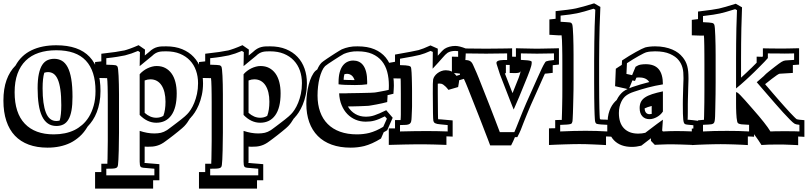

<svg xmlns="http://www.w3.org/2000/svg" viewBox="-44 -773 4750 1129"><path d="M206.5 -253.9Q206.5 -160.6 225.8 -111.1Q245.1 -61.5 287.6 -61.5Q298.3 -61.5 307.1 -64.5Q316.4 -96.7 316.4 -154.8Q316.4 -209 311 -246.1Q305.7 -283.2 295.7 -306.2Q285.6 -329.1 271.2 -339.1Q256.8 -349.1 238.3 -349.1Q227.1 -349.1 216.3 -345.2Q211.4 -328.6 209 -306.4Q206.5 -284.2 206.5 -253.9ZM-23.9 -181.6Q-23.9 -251 -5.6 -302Q12.7 -353 47.4 -387.7Q80.1 -447.8 141.1 -477.3Q202.1 -506.8 287.1 -506.8Q418.9 -506.8 482.9 -438.7Q546.9 -370.6 546.9 -237.8Q546.9 -201.2 541 -170.2Q535.2 -139.2 525.1 -113.3Q515.1 -87.4 501.2 -66.4Q487.3 -45.4 471.2 -28.8Q450.7 6.3 424.3 29.8Q397.9 53.2 370.1 66.9Q312 95.2 235.4 95.2Q173.3 95.2 125 77.4Q76.7 59.6 43.7 24.9Q10.7 -9.8 -6.6 -61.8Q-23.9 -113.8 -23.9 -181.6ZM177.2 -253.9Q177.2 -305.2 184.6 -338.9Q191.9 -372.6 204.8 -392.1Q217.8 -411.6 235.8 -419.4Q253.9 -427.2 274.9 -427.2Q299.8 -427.2 319.8 -415.8Q339.8 -404.3 353.8 -377.9Q367.7 -351.6 375 -308.8Q382.3 -266.1 382.3 -203.6Q382.3 -156.7 376.5 -124Q370.6 -91.3 358.6 -70.8Q346.7 -50.3 328.9 -41.3Q311 -32.2 287.6 -32.2Q258.8 -32.2 237.8 -46.6Q216.8 -61 203.4 -89.1Q189.9 -117.2 183.6 -158.7Q177.2 -200.2 177.2 -253.9ZM42 -230.5Q42 -108.4 101.8 -45.7Q161.6 17.1 272 17.1Q341.8 17.1 394 -8.3Q417 -19.5 439.2 -38.6Q461.4 -57.6 478.8 -85.7Q496.1 -113.8 506.8 -151.6Q517.6 -189.5 517.6 -237.8Q517.6 -356 460.7 -416.7Q403.8 -477.5 287.1 -477.5Q230 -477.5 184.3 -462.4Q138.7 -447.3 107.2 -416.5Q75.7 -385.7 58.8 -339.4Q42 -293 42 -230.5Z M875 -80.6Q898.4 -80.6 916.5 -91.8Q929.2 -125.5 929.2 -174.8Q929.2 -205.1 923.3 -229.2Q917.5 -253.4 906.2 -270.8Q895 -288.1 878.4 -297.4Q861.8 -306.6 840.3 -306.6Q823.2 -306.6 806.6 -299.8V-109.4Q838.9 -80.6 875 -80.6ZM1079.1 -82.5Q1078.1 -81.1 1076.4 -79.6Q1074.7 -78.1 1072.8 -76.2Q1064.5 -62 1056.4 -51Q1048.3 -40 1041 -32.7L1042.5 -33.7Q1037.6 -28.3 1027.1 -19.3Q1016.6 -10.3 1003.7 0.2Q990.7 10.7 976.8 21.7Q962.9 32.7 950.7 41.7Q938.5 50.8 929.4 57.4Q920.4 64 917.5 65.9Q906.2 73.2 895.5 77.9Q884.8 82.5 874 85.2Q863.3 87.9 851.6 88.9Q839.8 89.8 826.2 89.8Q821.3 89.8 816.7 89.6Q812 89.4 806.6 88.9V177.2Q806.6 183.1 805.9 184.1Q805.2 185.1 802.7 184.6H801.8Q803.2 184.6 811.8 185.5Q820.3 186.5 833.5 187.5Q846.7 188.5 862.3 189.7Q877.9 190.9 893.1 192.4V287.1H856.4V335.9H515.1V238.8H551.8V189.9H587.4Q587.4 183.1 587.6 175.8Q587.9 168.5 588.4 160.2Q588.9 136.2 589.1 107.7Q589.4 79.1 589.8 55.2V-170.4Q589.8 -195.8 589.6 -219Q589.4 -242.2 588.9 -261.2Q588.4 -280.3 587.6 -293.9Q586.9 -307.6 585.9 -313.5Q571.8 -314.5 515.1 -314.9V-408.2Q524.9 -409.2 534.2 -410.2Q543.5 -411.1 551.8 -412.1V-457Q601.6 -462.4 634.3 -467.3Q667 -472.2 684.6 -476.1L684.1 -475.6Q699.7 -479.5 721.4 -487.3Q743.2 -495.1 771 -507.3L808.6 -481.4L807.6 -446.8L832 -466.8Q845.2 -479.5 857.2 -486.3Q869.1 -493.2 881.3 -496.3Q893.6 -499.5 906.2 -500Q918.9 -500.5 933.1 -500.5Q986.3 -500.5 1026.9 -483.9Q1067.4 -467.3 1094.7 -438.2Q1122.1 -409.2 1136 -369.6Q1149.9 -330.1 1149.9 -283.7Q1149.9 -246.6 1142.8 -214.4Q1135.7 -182.1 1124.8 -156.2Q1113.8 -130.4 1101.3 -111.6Q1088.9 -92.8 1077.6 -81.5ZM777.3 -336.4Q786.1 -346.7 797.9 -355.7Q809.6 -364.7 822.8 -371.1Q835.9 -377.4 849.9 -381.1Q863.8 -384.8 877 -384.8Q905.8 -384.8 927.7 -373.3Q949.7 -361.8 964.8 -340.8Q980 -319.8 987.5 -290Q995.1 -260.3 995.1 -223.6Q995.1 -139.2 963.6 -95.2Q932.1 -51.3 875 -51.3Q821.8 -51.3 777.3 -97.2ZM777.3 -3.4Q799.3 3.9 820.8 7.8Q842.3 11.7 862.8 11.7Q885.3 11.7 902.3 7.8Q919.4 3.9 938 -7.8Q940.9 -9.8 949.5 -16.1Q958 -22.5 969.7 -31.2Q981.4 -40 994.9 -50.3Q1008.3 -60.5 1020.8 -70.3Q1033.2 -80.1 1043 -88.6Q1052.7 -97.2 1057.1 -102.1Q1066.9 -111.8 1077.9 -128.7Q1088.9 -145.5 1098.4 -168.7Q1107.9 -191.9 1114.3 -220.9Q1120.6 -250 1120.6 -283.7Q1120.6 -323.7 1108.6 -357.9Q1096.7 -392.1 1073 -417.2Q1049.3 -442.4 1014.4 -456.8Q979.5 -471.2 933.1 -471.2Q921.4 -471.2 910.6 -470.7Q899.9 -470.2 889.9 -467.8Q879.9 -465.3 870.1 -459.7Q860.4 -454.1 850.6 -444.3L801.8 -404.3Q793.5 -397.5 787.4 -392.3Q781.2 -387.2 777.3 -384.3L778.8 -466.3L767.6 -473.6Q728 -456.5 690.9 -447.3Q672.9 -443.4 645.5 -439Q618.2 -434.6 581.1 -430.7V-392.6Q606 -392.1 619.9 -391.1Q633.8 -390.1 636.7 -389.2Q643.1 -387.2 647 -381.3Q648.9 -377.9 650.6 -363.5Q652.3 -349.1 653.3 -327.1Q654.3 -305.2 655 -277.3Q655.8 -249.5 655.8 -219.2V6.8L654.3 111.8Q653.3 144 652.3 165Q651.4 186 649.9 195.8Q648.9 203.1 646.7 207.8Q644.5 212.4 637.7 215.1Q630.9 217.8 617.7 218.5Q604.5 219.2 581.1 219.2V257.8H709H863.8V219.2Q803.2 214.4 797.9 213.4Q792.5 212.4 788.6 211.2Q784.7 210 782.2 206.5Q779.8 203.1 778.6 196.3Q777.3 189.5 777.3 177.2Z M1485.8 -80.6Q1509.3 -80.6 1527.3 -91.8Q1540 -125.5 1540 -174.8Q1540 -205.1 1534.2 -229.2Q1528.3 -253.4 1517.1 -270.8Q1505.9 -288.1 1489.3 -297.4Q1472.7 -306.6 1451.2 -306.6Q1434.1 -306.6 1417.5 -299.8V-109.4Q1449.7 -80.6 1485.8 -80.6ZM1689.9 -82.5Q1689 -81.1 1687.3 -79.6Q1685.5 -78.1 1683.6 -76.2Q1675.3 -62 1667.2 -51Q1659.2 -40 1651.9 -32.7L1653.3 -33.7Q1648.4 -28.3 1637.9 -19.3Q1627.4 -10.3 1614.5 0.2Q1601.6 10.7 1587.6 21.7Q1573.7 32.7 1561.5 41.7Q1549.3 50.8 1540.3 57.4Q1531.2 64 1528.3 65.9Q1517.1 73.2 1506.3 77.9Q1495.6 82.5 1484.9 85.2Q1474.1 87.9 1462.4 88.9Q1450.7 89.8 1437 89.8Q1432.1 89.8 1427.5 89.6Q1422.9 89.4 1417.5 88.9V177.2Q1417.5 183.1 1416.7 184.1Q1416 185.1 1413.6 184.6H1412.6Q1414.1 184.6 1422.6 185.5Q1431.2 186.5 1444.3 187.5Q1457.5 188.5 1473.1 189.7Q1488.8 190.9 1503.9 192.4V287.1H1467.3V335.9H1126V238.8H1162.6V189.9H1198.2Q1198.2 183.1 1198.5 175.8Q1198.7 168.5 1199.2 160.2Q1199.7 136.2 1200 107.7Q1200.2 79.1 1200.7 55.2V-170.4Q1200.7 -195.8 1200.4 -219Q1200.2 -242.2 1199.7 -261.2Q1199.2 -280.3 1198.5 -293.9Q1197.8 -307.6 1196.8 -313.5Q1182.6 -314.5 1126 -314.9V-408.2Q1135.7 -409.2 1145 -410.2Q1154.3 -411.1 1162.6 -412.1V-457Q1212.4 -462.4 1245.1 -467.3Q1277.8 -472.2 1295.4 -476.1L1294.9 -475.6Q1310.5 -479.5 1332.3 -487.3Q1354 -495.1 1381.8 -507.3L1419.4 -481.4L1418.5 -446.8L1442.9 -466.8Q1456.1 -479.5 1468 -486.3Q1480 -493.2 1492.2 -496.3Q1504.4 -499.5 1517.1 -500Q1529.8 -500.5 1543.9 -500.5Q1597.2 -500.5 1637.7 -483.9Q1678.2 -467.3 1705.6 -438.2Q1732.9 -409.2 1746.8 -369.6Q1760.7 -330.1 1760.7 -283.7Q1760.7 -246.6 1753.7 -214.4Q1746.6 -182.1 1735.6 -156.2Q1724.6 -130.4 1712.2 -111.6Q1699.7 -92.8 1688.5 -81.5ZM1388.2 -336.4Q1397 -346.7 1408.7 -355.7Q1420.4 -364.7 1433.6 -371.1Q1446.8 -377.4 1460.7 -381.1Q1474.6 -384.8 1487.8 -384.8Q1516.6 -384.8 1538.6 -373.3Q1560.5 -361.8 1575.7 -340.8Q1590.8 -319.8 1598.4 -290Q1606 -260.3 1606 -223.6Q1606 -139.2 1574.5 -95.2Q1543 -51.3 1485.8 -51.3Q1432.6 -51.3 1388.2 -97.2ZM1388.2 -3.4Q1410.2 3.9 1431.6 7.8Q1453.1 11.7 1473.6 11.7Q1496.1 11.7 1513.2 7.8Q1530.3 3.9 1548.8 -7.8Q1551.8 -9.8 1560.3 -16.1Q1568.8 -22.5 1580.6 -31.2Q1592.3 -40 1605.7 -50.3Q1619.1 -60.5 1631.6 -70.3Q1644 -80.1 1653.8 -88.6Q1663.6 -97.2 1668 -102.1Q1677.7 -111.8 1688.7 -128.7Q1699.7 -145.5 1709.2 -168.7Q1718.8 -191.9 1725.1 -220.9Q1731.4 -250 1731.4 -283.7Q1731.4 -323.7 1719.5 -357.9Q1707.5 -392.1 1683.8 -417.2Q1660.2 -442.4 1625.2 -456.8Q1590.3 -471.2 1543.9 -471.2Q1532.2 -471.2 1521.5 -470.7Q1510.7 -470.2 1500.7 -467.8Q1490.7 -465.3 1481 -459.7Q1471.2 -454.1 1461.4 -444.3L1412.6 -404.3Q1404.3 -397.5 1398.2 -392.3Q1392.1 -387.2 1388.2 -384.3L1389.6 -466.3L1378.4 -473.6Q1338.9 -456.5 1301.8 -447.3Q1283.7 -443.4 1256.3 -439Q1229 -434.6 1191.9 -430.7V-392.6Q1216.8 -392.1 1230.7 -391.1Q1244.6 -390.1 1247.6 -389.2Q1253.9 -387.2 1257.8 -381.3Q1259.8 -377.9 1261.5 -363.5Q1263.2 -349.1 1264.2 -327.1Q1265.1 -305.2 1265.9 -277.3Q1266.6 -249.5 1266.6 -219.2V6.8L1265.1 111.8Q1264.2 144 1263.2 165Q1262.2 186 1260.7 195.8Q1259.8 203.1 1257.6 207.8Q1255.4 212.4 1248.5 215.1Q1241.7 217.8 1228.5 218.5Q1215.3 219.2 1191.9 219.2V257.8H1319.8H1474.6V219.2Q1414.1 214.4 1408.7 213.4Q1403.3 212.4 1399.4 211.2Q1395.5 210 1393.1 206.5Q1390.6 203.1 1389.4 196.3Q1388.2 189.5 1388.2 177.2Z M1976.6 -303.7Q2001.5 -302.2 2041 -302.2Q2034.2 -321.8 2022.5 -330.3Q2010.7 -338.9 1996.6 -338.9Q1989.3 -338.9 1981 -336.4Q1977.1 -321.8 1976.6 -303.7ZM2265.1 -80.6 2232.9 -7.3Q2227.5 -3.9 2222.4 -1Q2217.3 2 2212.4 4.4L2196.3 41.5Q2169.4 58.1 2144.8 69.1Q2120.1 80.1 2097.7 85.9Q2079.1 90.3 2059.3 92.8Q2039.6 95.2 2018.1 95.2Q1955.1 95.2 1906.5 77.6Q1857.9 60.1 1824.7 26.6Q1791.5 -6.8 1774.4 -54.7Q1757.3 -102.5 1757.3 -162.6Q1757.3 -191.4 1761 -220.7Q1764.6 -250 1771.5 -275.9Q1778.3 -301.8 1788.3 -322.8Q1798.3 -343.8 1810.5 -356Q1813 -358.4 1821.8 -364.7Q1827.1 -377.4 1833.5 -387.5Q1839.8 -397.5 1847.2 -404.8Q1849.6 -407.2 1857.9 -413.3Q1866.2 -419.4 1877.4 -427Q1888.7 -434.6 1902.1 -443.4Q1915.5 -452.1 1927.7 -460Q1939.9 -467.8 1950.2 -473.9Q1960.4 -480 1965.8 -482.9Q1986.3 -491.7 2008.8 -496.3Q2031.2 -501 2058.6 -500.5Q2117.2 -500.5 2158 -483.2Q2198.7 -465.8 2223.9 -435.1Q2249 -404.3 2260.5 -362.3Q2272 -320.3 2272 -271Q2272 -267.6 2271.7 -260.5Q2271.5 -253.4 2271 -245.8Q2270.5 -238.3 2270 -231.4Q2269.5 -224.6 2269.5 -221.7Q2254.4 -217.3 2234.9 -213.4Q2234.9 -208.5 2234.6 -202.4Q2234.4 -196.3 2233.9 -190.4Q2233.4 -184.6 2233.2 -179.9Q2232.9 -175.3 2232.9 -172.9Q2219.7 -169.4 2202.6 -165.5Q2185.5 -161.6 2169.4 -158.7Q2153.3 -155.8 2140.6 -153.6Q2127.9 -151.4 2124 -150.9Q2114.7 -150.4 2099.9 -149.7Q2085 -148.9 2068.1 -148.4Q2051.3 -147.9 2033.7 -147.5Q2016.1 -147 2001.5 -147Q2018.6 -118.2 2045.7 -102.5Q2072.8 -86.9 2106.4 -86.9Q2119.6 -86.9 2131.6 -88.6Q2143.6 -90.3 2157 -94.7Q2170.4 -99.1 2187.3 -106.4Q2204.1 -113.8 2227.1 -125ZM2114.7 -277.3Q2086.4 -272.9 2043 -272.9Q1975.6 -272.9 1946.8 -277.3V-289.1Q1946.8 -323.2 1953.4 -347.4Q1960 -371.6 1971.7 -387Q1983.4 -402.3 1999.3 -409.7Q2015.1 -417 2033.2 -417Q2050.8 -417 2065.9 -410.2Q2081.1 -403.3 2092 -388.4Q2103 -373.5 2109.1 -349.4Q2115.2 -325.2 2115.2 -290Q2115.2 -287.1 2115 -283.9Q2114.7 -280.8 2114.7 -277.3ZM2219.2 -88.9Q2200.2 -79.6 2185.8 -73.5Q2171.4 -67.4 2158.7 -64Q2146 -60.5 2133.8 -59.1Q2121.6 -57.6 2106.4 -57.6Q2074.2 -57.6 2046.6 -69.3Q2019 -81.1 1998.3 -102.5Q1977.5 -124 1964.8 -154.8Q1952.1 -185.5 1950.2 -224.1H1982.4Q1986.3 -224.1 1989.7 -224.1Q1993.2 -224.1 1996.6 -224.6Q1996.6 -224.6 2005.6 -224.9Q2014.6 -225.1 2029.5 -225.3Q2044.4 -225.6 2063 -225.8Q2081.5 -226.1 2099.6 -226.6Q2117.7 -227.1 2133.8 -227.5Q2149.9 -228 2159.7 -229Q2163.1 -229.5 2173.6 -231.2Q2184.1 -232.9 2196.8 -235.4Q2209.5 -237.8 2221.9 -240.2Q2234.4 -242.7 2241.7 -244.6Q2242.2 -251 2242.4 -257.6Q2242.7 -264.2 2242.7 -271Q2242.7 -314 2232.9 -350.6Q2223.1 -387.2 2201.2 -414.1Q2179.2 -440.9 2144.3 -456.1Q2109.4 -471.2 2058.6 -471.2Q2035.2 -471.7 2015.1 -467.5Q1995.1 -463.4 1978 -456.1Q1970.2 -452.1 1953.4 -441.7Q1936.5 -431.2 1918.5 -419.4Q1900.4 -407.7 1885.7 -397.7Q1871.1 -387.7 1867.7 -384.3Q1857.4 -374 1849.1 -355.5Q1840.8 -336.9 1835 -314Q1829.1 -291 1826.2 -264.4Q1823.2 -237.8 1823.2 -211.4Q1823.2 -158.2 1838.4 -115.7Q1853.5 -73.2 1883.1 -43.7Q1912.6 -14.2 1955.8 1.5Q1999 17.1 2054.7 17.1Q2092.8 17.1 2127 8.8Q2147.5 3.4 2168 -5.6Q2188.5 -14.6 2209.5 -27.3L2231 -75.2Z M2617.7 -64.9V30.3Q2609.9 29.8 2600.6 29.5Q2591.3 29.3 2581.1 28.8V79.1Q2567.4 78.6 2548.1 77.9Q2528.8 77.1 2508.1 76.7Q2487.3 76.2 2466.6 75.9Q2445.8 75.7 2428.7 75.7Q2409.7 75.7 2386 75.9Q2362.3 76.2 2337.2 76.7Q2312 77.1 2287.4 77.9Q2262.7 78.6 2242.2 79.1V-18.1Q2253.9 -18.1 2262.9 -17.8Q2272 -17.6 2278.8 -18.1V-66.9H2311.5L2312.5 -82.5Q2313 -89.4 2313 -99.6Q2313 -109.9 2313 -125.5V-189.5Q2313 -200.2 2313 -220.5Q2313 -240.7 2312.7 -261Q2312.5 -281.2 2312.3 -296.4Q2312 -311.5 2311.5 -312Q2311.5 -312 2310.1 -311.8Q2308.6 -311.5 2301.5 -311.5Q2294.4 -311.5 2280.5 -312Q2266.6 -312.5 2242.2 -313V-403.3Q2252 -404.8 2261.2 -406.5Q2270.5 -408.2 2278.8 -409.7V-452.1Q2333.5 -461.9 2368.2 -468.3Q2402.8 -474.6 2417.5 -478.5Q2429.7 -481.9 2446.8 -488.5Q2463.9 -495.1 2487.3 -505.9L2530.3 -486.8V-445.3L2530.8 -445.8Q2543.5 -460.4 2553 -470.5Q2562.5 -480.5 2570.8 -486.3Q2583 -494.1 2599.4 -498.5Q2615.7 -502.9 2633.3 -502.9Q2656.7 -502.9 2696.3 -487.3L2686.5 -310.1L2656.2 -301.3Q2655.3 -293.9 2653.8 -283.9Q2652.3 -273.9 2649.9 -261.2L2592.8 -244.6Q2584 -256.3 2576.7 -263.4Q2569.3 -270.5 2563.2 -274.7Q2557.1 -278.8 2551.8 -280.3Q2546.4 -281.7 2540.5 -281.7Q2538.1 -281.7 2535.4 -281.5Q2532.7 -281.2 2530.3 -280.8V-247.1V-223.1L2531.2 -107.9V-108.4Q2531.7 -91.3 2531.7 -81.1Q2531.7 -70.8 2532.7 -68.8L2532.2 -71.3Q2531.7 -71.8 2534.7 -71.8Q2537.6 -71.8 2550.8 -70.8ZM2548.3 -41.5Q2535.2 -42.5 2527.3 -44.2Q2519.5 -45.9 2514.9 -48.3Q2510.3 -50.8 2508.1 -54Q2505.9 -57.1 2504.4 -61.5Q2503.4 -65.9 2502.9 -77.6Q2502.4 -89.4 2502 -107.9L2501 -223.1Q2500.5 -259.8 2501.2 -280.3Q2502 -300.8 2502.9 -305.7Q2504.9 -315.4 2511.5 -325Q2518.1 -334.5 2528.1 -342.3Q2538.1 -350.1 2550.8 -355Q2563.5 -359.9 2577.1 -359.9Q2595.2 -359.9 2609.9 -353.5Q2624.5 -347.2 2640.1 -327.1L2660.6 -333.5Q2661.1 -337.4 2661.6 -353.8Q2662.1 -370.1 2663.1 -398.4L2666 -467.8Q2651.4 -473.6 2633.3 -473.6Q2604.5 -473.6 2586.9 -461.9Q2581.1 -458 2574 -450.7Q2566.9 -443.4 2557.1 -432.1Q2547.4 -420.9 2533.4 -405.3Q2519.5 -389.6 2500 -369.1L2501 -467.8L2487.8 -473.6Q2452.6 -457.5 2424.8 -450.2Q2410.6 -446.3 2381.6 -440.9Q2352.5 -435.5 2308.1 -427.7V-390.1Q2328.1 -389.6 2340.1 -388.7Q2352.1 -387.7 2358.6 -386.2Q2365.2 -384.8 2367.7 -383.1Q2370.1 -381.3 2371.6 -378.9Q2373 -377 2374.3 -367.9Q2375.5 -358.9 2376.2 -345.9Q2377 -333 2377.4 -317.4Q2377.9 -301.8 2378.2 -286.9Q2378.4 -272 2378.7 -259Q2378.9 -246.1 2378.9 -238.3V-174.3Q2378.9 -158.7 2378.9 -147.7Q2378.9 -136.7 2378.4 -129.9L2376.5 -86.4Q2376 -68.8 2373.8 -59.1Q2371.6 -49.3 2364.7 -44.7Q2357.9 -40 2344.5 -38.8Q2331.1 -37.6 2308.1 -37.6V0Q2349.6 -1 2388.4 -1.7Q2427.2 -2.4 2465.3 -2.4Q2499.5 -2.4 2530 -1.7Q2560.5 -1 2588.4 0V-37.6Z M2924.3 -342.3Q2935.5 -313 2947 -283.9Q2958.5 -254.9 2969.7 -225.6Q2971.2 -228.5 2972.4 -231.4Q2973.6 -234.4 2974.6 -237.3Q2995.1 -287.1 3005.9 -315.4Q3016.6 -343.8 3016.6 -354V-356Q3016.1 -352.5 3014.4 -349.9Q3012.7 -347.2 3006.6 -345.5Q3000.5 -343.8 2987.8 -343.3Q2975.1 -342.8 2953.1 -343.8V-391.1Q2947.3 -391.1 2941.7 -391.1Q2936 -391.1 2930.7 -391.6V-342.3ZM2838.4 82Q2832 64.9 2824 43.9Q2815.9 22.9 2807.1 0.2Q2798.3 -22.5 2789.3 -46.1Q2780.3 -69.8 2771.5 -91.8Q2755.9 -131.3 2739.3 -173.3Q2722.7 -215.3 2707 -254.9Q2702.6 -266.1 2694.8 -284.7Q2687 -303.2 2674.8 -329.6Q2672.9 -334 2669.2 -336.4Q2665.5 -338.9 2658.4 -340.3Q2651.4 -341.8 2640.4 -342.5Q2629.4 -343.3 2613.3 -343.8V-439.9Q2621.6 -439.5 2630.9 -439.5Q2640.1 -439.5 2649.9 -439V-488.8Q2667.5 -488.3 2689.2 -488Q2710.9 -487.8 2733.4 -487.5Q2755.9 -487.3 2777.1 -487.1Q2798.3 -486.8 2814.9 -486.8Q2830.6 -486.8 2850.6 -487.1Q2870.6 -487.3 2891.6 -487.5Q2912.6 -487.8 2932.4 -488Q2952.1 -488.3 2967.3 -488.8V-439.9Q2972.7 -439.5 2978.3 -439.5Q2983.9 -439.5 2989.7 -439.5V-489.3Q3002.4 -488.8 3019.3 -488.5Q3036.1 -488.3 3053.5 -487.8Q3070.8 -487.3 3086.7 -487.1Q3102.5 -486.8 3113.3 -486.8Q3124 -486.8 3140.1 -487.1Q3156.2 -487.3 3174.1 -487.8Q3191.9 -488.3 3210 -488.5Q3228 -488.8 3242.7 -489.3V-393.6Q3230 -392.1 3221.2 -391.1Q3212.4 -390.1 3206.1 -389.6V-344.7Q3188.5 -342.3 3177.5 -341.3Q3166.5 -340.3 3160.2 -339.8Q3156.2 -331.5 3151.9 -322Q3147.5 -312.5 3142.6 -301.3Q3126.5 -264.6 3109.9 -228Q3093.3 -191.4 3077.1 -154.8Q3072.3 -143.1 3066.4 -129.4Q3060.5 -115.7 3054.9 -101.8Q3049.3 -87.9 3043.7 -74.2Q3038.1 -60.5 3033.2 -47.9Q3025.4 -26.9 3018.1 -8.8Q3010.7 9.3 2998 33.2H2983.9Q2979.5 44.4 2974.1 56.2Q2968.8 67.9 2961.4 82ZM2980.5 3.9Q2984.4 -3.9 2991.9 -23.2Q2999.5 -42.5 3009.3 -66.9Q3019 -91.3 3029.8 -117.9Q3040.5 -144.5 3050.3 -166.5L3115.7 -313Q3147.9 -385.7 3158.2 -400.9Q3161.1 -405.3 3162.6 -408Q3164.1 -410.6 3168.9 -412.6Q3173.8 -414.6 3183.8 -416.3Q3193.8 -418 3213.4 -419.9V-459Q3155.8 -457.5 3113.3 -457.5Q3069.8 -457.5 3019 -459V-420.9Q3045.4 -419.9 3058.6 -418.2Q3071.8 -416.5 3077.1 -414.3Q3082.5 -412.1 3082.5 -409.2Q3082.5 -406.2 3082.5 -402.8Q3082.5 -389.2 3071.3 -358.4Q3060.1 -327.6 3038.1 -274.9L3008.3 -202.1L2976.6 -128.9Q2974.1 -135.3 2968.3 -149.2Q2962.4 -163.1 2954.1 -185.1L2896 -335L2877 -394L2875 -402.8Q2875 -409.7 2881.1 -413.3Q2887.2 -417 2896.5 -418.5Q2905.8 -419.9 2917 -420.2Q2928.2 -420.4 2938 -420.4V-459Q2877.4 -457.5 2814.9 -457.5Q2749 -457.5 2679.2 -459V-420.9Q2692.4 -420.4 2701.7 -419.4Q2710.9 -418.5 2717.5 -415.3Q2724.1 -412.1 2729 -406.2Q2733.9 -400.4 2738.3 -390.1Q2750.5 -363.8 2758.5 -344.7Q2766.6 -325.7 2771 -314.5L2835.4 -151.4Q2852.5 -106.9 2867.4 -68.6Q2882.3 -30.3 2895 3.9Z M3556.2 31.2Q3547.9 30.3 3538.8 30Q3529.8 29.8 3519.5 29.3V80.1Q3504.4 79.1 3484.1 78.1Q3463.9 77.1 3442.6 76.2Q3421.4 75.2 3400.6 74.7Q3379.9 74.2 3362.8 74.2Q3346.2 74.2 3323.7 74.7Q3301.3 75.2 3277.1 75.9Q3252.9 76.7 3228.8 77.6Q3204.6 78.6 3184.1 79.6V-18.1Q3195.3 -18.6 3204.6 -18.8Q3213.9 -19 3220.7 -19V-66.9Q3232.9 -67.4 3242.4 -67.6Q3252 -67.9 3259.3 -67.9Q3260.3 -86.9 3260.7 -109.9Q3261.2 -132.8 3261.7 -156.2Q3262.2 -179.7 3262.5 -201.7Q3262.7 -223.6 3262.7 -240.7V-401.9Q3262.7 -423.8 3262.5 -448.7Q3262.2 -473.6 3261.7 -496.3Q3261.2 -519 3260.5 -537.6Q3259.8 -556.2 3258.3 -565.4Q3257.8 -564.9 3237.8 -565.4Q3235.4 -565.4 3228.3 -565.9Q3221.2 -566.4 3213.1 -566.9Q3205.1 -567.4 3197.5 -567.9Q3189.9 -568.4 3186.5 -568.4V-658.7Q3196.3 -659.7 3205.6 -660.6Q3214.8 -661.6 3223.1 -662.6V-707.5Q3264.6 -711.9 3294.7 -715.8Q3324.7 -719.7 3342.8 -723.6Q3361.8 -728 3388.2 -735.1Q3414.6 -742.2 3449.7 -753.4L3486.3 -732.4L3481.9 -616.2Q3481 -575.7 3480 -524.2Q3479 -472.7 3479 -413.6V-288.6Q3479 -233.9 3479.5 -197.5Q3480 -161.1 3480.5 -137.7Q3481 -114.3 3481.7 -100.8Q3482.4 -87.4 3482.9 -78.6Q3483.4 -73.7 3485.1 -72Q3486.8 -70.3 3494.1 -70.1Q3501.5 -69.8 3515.9 -69.6Q3530.3 -69.3 3556.2 -66.9ZM3526.9 -39.1Q3503.4 -40 3491.5 -41Q3479.5 -42 3477.1 -42.5Q3471.7 -43.5 3467.5 -44.2Q3463.4 -44.9 3460.4 -47.9Q3457.5 -50.8 3455.8 -57.4Q3454.1 -64 3453.6 -76.7Q3453.1 -85.4 3452.4 -99.4Q3451.7 -113.3 3451.2 -137Q3450.7 -160.6 3450.2 -197.3Q3449.7 -233.9 3449.7 -288.6V-413.6Q3449.7 -475.1 3450.7 -525.4Q3451.7 -575.7 3452.6 -617.2L3456.5 -715.8L3446.3 -721.7Q3415.5 -711.9 3391.4 -705.3Q3367.2 -698.7 3349.1 -694.8Q3331.1 -690.9 3307.1 -687.7Q3283.2 -684.6 3252.4 -681.2V-645Q3274.9 -643.6 3287.4 -642.8Q3299.8 -642.1 3306.4 -641.1Q3313 -640.1 3315.4 -637.9Q3317.9 -635.7 3320.3 -631.3Q3322.8 -625.5 3324.2 -606.4Q3325.7 -587.4 3326.7 -561.5Q3327.6 -535.6 3328.1 -506.3Q3328.6 -477.1 3328.6 -450.7V-289.6Q3328.6 -271.5 3328.4 -248.3Q3328.1 -225.1 3327.4 -200.4Q3326.7 -175.8 3326.2 -151.9Q3325.7 -127.9 3325 -108.4Q3324.2 -88.9 3323.5 -75.7Q3322.8 -62.5 3322.3 -59.6Q3320.8 -53.2 3318.8 -49.3Q3316.9 -45.4 3310.1 -43.5Q3303.2 -41.5 3289.3 -40.5Q3275.4 -39.6 3250 -38.6V0Q3291.5 -2 3328.6 -2.9Q3365.7 -3.9 3399.4 -3.9Q3433.1 -3.9 3464.6 -2.9Q3496.1 -2 3526.9 0Z M3774.9 -101.6Q3781.7 -101.6 3788.1 -103V-149.9Q3763.2 -143.6 3746.6 -135.7Q3747.1 -119.1 3754.6 -110.4Q3762.2 -101.6 3774.9 -101.6ZM3674.8 -300.3Q3669.9 -288.6 3664.8 -275.9Q3659.7 -263.2 3655.8 -253.9Q3664.6 -257.8 3675.8 -261.7Q3698.2 -269.5 3722.9 -276.6Q3747.6 -283.7 3773.9 -290.5Q3756.3 -317.4 3716.3 -317.4Q3711.9 -317.4 3707.3 -317.4Q3702.6 -317.4 3698.2 -316.4Q3695.8 -310.5 3693.6 -305.7Q3691.4 -300.8 3689.9 -296.9ZM4062.5 30.3Q4054.2 29.8 4044.9 29.5Q4035.6 29.3 4025.9 28.8V79.1Q4011.7 78.6 3993.9 77.9Q3976.1 77.1 3958.3 76.7Q3940.4 76.2 3924.3 75.9Q3908.2 75.7 3897 75.7Q3886.7 75.7 3875 75.9Q3863.3 76.2 3851.1 76.7Q3838.9 77.1 3827.4 77.6Q3815.9 78.1 3806.2 78.6L3783.7 55.2V40Q3772 48.8 3758.1 59.6Q3744.1 70.3 3727.1 83.5Q3697.8 90.8 3671.9 90.8Q3604.5 90.8 3566.9 52.5Q3529.3 14.2 3529.3 -59.6Q3529.3 -83 3534.2 -102.8Q3539.1 -122.6 3546.6 -138.2Q3554.2 -153.8 3563.7 -165.5Q3573.2 -177.2 3582 -184.6Q3590.3 -201.7 3600.1 -213.9Q3609.9 -226.1 3619.6 -233.9Q3631.3 -242.7 3646 -249.5L3572.8 -266.1L3577.1 -368.7Q3585.9 -374.5 3594.7 -380.4Q3603.5 -386.2 3612.3 -391.6L3613.8 -417.5Q3633.8 -431.2 3654.8 -443.8Q3675.8 -456.5 3694.3 -466.8Q3712.9 -477.1 3727.5 -484.4Q3742.2 -491.7 3750 -494.1Q3761.7 -497.1 3776.4 -498.8Q3791 -500.5 3808.1 -500.5Q3838.4 -500.5 3863.8 -495.4Q3889.2 -490.2 3909.2 -481.7Q3929.2 -473.1 3944.3 -461.7Q3959.5 -450.2 3969.2 -437.5V-438Q3979.5 -425.3 3986.3 -412.4Q3993.2 -399.4 3997.1 -384.8Q4001 -370.1 4002.7 -352.8Q4004.4 -335.4 4004.4 -314Q4004.4 -312.5 4004.4 -305.7Q4004.4 -298.8 4003.9 -289.1Q4003.4 -275.9 4002.9 -258.5Q4002.4 -241.2 4002 -223.1Q4001.5 -205.1 4001 -188.7Q4000.5 -172.4 4000.5 -160.6Q4000.5 -135.7 4000.5 -118.7Q4000.5 -101.6 4000.2 -91.1Q4000 -80.6 3999.8 -75.7Q3999.5 -70.8 3999 -69.3Q4000.5 -69.3 4007.6 -68.6Q4014.6 -67.9 4025.9 -66.9Q4027.3 -66.9 4032.5 -66.2Q4037.6 -65.4 4043.9 -64.7Q4050.3 -64 4055.7 -63.2Q4061 -62.5 4062.5 -62.5ZM3854 -117.2Q3847.7 -107.4 3838.6 -99.1Q3829.6 -90.8 3819.1 -85Q3808.6 -79.1 3797.4 -75.7Q3786.1 -72.3 3774.9 -72.3Q3748.5 -72.3 3732.9 -89.4Q3717.3 -106.4 3717.3 -137.7Q3717.3 -158.2 3724.6 -173.3Q3731.9 -188.5 3748.3 -199.7Q3764.6 -210.9 3790.8 -219.5Q3816.9 -228 3854 -235.8ZM4033.2 -36.6Q4012.7 -38.6 4000.5 -39.8Q3988.3 -41 3983.9 -43.5Q3980 -45.4 3977.5 -51.5Q3975.1 -57.6 3973.6 -70.6Q3972.2 -83.5 3971.7 -105.2Q3971.2 -127 3971.2 -160.6Q3971.2 -171.9 3971.4 -187Q3971.7 -202.1 3972.2 -218.5Q3972.7 -234.9 3973.1 -251.2Q3973.6 -267.6 3974.1 -281Q3974.6 -294.4 3974.9 -303.5Q3975.1 -312.5 3975.1 -314Q3975.1 -332.5 3973.9 -347.4Q3972.7 -362.3 3969.2 -374.8Q3965.8 -387.2 3960.2 -398.2Q3954.6 -409.2 3946.3 -419.4Q3930.2 -440.4 3895.8 -455.8Q3861.3 -471.2 3808.1 -471.2Q3777.8 -471.2 3757.3 -465.8Q3751.5 -464.4 3739.5 -458.5Q3727.5 -452.6 3711.9 -443.8Q3696.3 -435.1 3678.2 -424.1Q3660.2 -413.1 3642.6 -401.4L3639.6 -338.4L3672.9 -331.1L3693.4 -380.4Q3708.5 -390.6 3723.4 -393.1Q3738.3 -395.5 3752.9 -395.5Q3804.7 -395.5 3829.3 -366.2Q3854 -336.9 3854 -276.9Q3808.1 -269.5 3765.9 -258.3Q3723.6 -247.1 3685.1 -233.9Q3668.5 -228.5 3657 -222.7Q3645.5 -216.8 3637.2 -210.4Q3629.9 -205.1 3622.6 -196Q3615.2 -187 3609.1 -174.1Q3603 -161.1 3599.1 -144.8Q3595.2 -128.4 3595.2 -108.4Q3595.2 -49.3 3625.2 -18.3Q3655.3 12.7 3708.5 12.7Q3731.4 12.7 3750.5 7.8Q3794.4 -25.9 3820.1 -44.9Q3845.7 -64 3854 -69.3L3849.6 -5.4L3854 0Q3873.5 -1 3893.3 -1.7Q3913.1 -2.4 3933.6 -2.4Q3955.6 -2.4 3980.2 -1.7Q4004.9 -1 4033.2 0Z M4686 31.7Q4681.6 31.2 4671.9 30.8Q4662.1 30.3 4649.4 29.8V80.6Q4644.5 80.1 4631.8 79.6Q4619.1 79.1 4603 78.4Q4586.9 77.6 4568.8 77.1Q4550.8 76.7 4534.7 76.7Q4468.3 76.7 4433.6 79.6Q4424.8 65.4 4414.1 49.6Q4403.3 33.7 4390.1 16.1V31.2Q4382.3 30.3 4373 30Q4363.8 29.8 4353.5 29.3V80.1Q4338.9 79.1 4318.6 78.1Q4298.3 77.1 4276.6 76.4Q4254.9 75.7 4233.2 75.2Q4211.4 74.7 4193.8 74.7Q4174.8 74.7 4152.1 75.2Q4129.4 75.7 4106.2 76.4Q4083 77.1 4061.5 78.1Q4040 79.1 4023.9 80.1V-16.6Q4040 -18.6 4048.3 -19Q4056.6 -19.5 4060.5 -20V-65.4Q4075.2 -66.9 4083.3 -67.6Q4091.3 -68.4 4095.7 -68.8Q4095.7 -73.2 4095.7 -78.1Q4095.7 -83 4096.2 -88.9Q4097.2 -133.3 4097.7 -170.9Q4098.1 -208.5 4098.1 -240.7V-398.9Q4098.1 -423.8 4097.9 -451.9Q4097.7 -480 4097.4 -504.2Q4097.2 -528.3 4096.4 -545.2Q4095.7 -562 4094.2 -564.9Q4094.2 -564.5 4092 -564Q4089.8 -563.5 4082.5 -563.5Q4075.2 -563.5 4061.3 -564Q4047.4 -564.5 4023.9 -565.4V-656.2Q4044.4 -658.7 4060.5 -660.6V-705.1Q4111.3 -710.9 4140.1 -715.3Q4168.9 -719.7 4183.6 -722.7Q4199.2 -726.1 4223.9 -733.2Q4248.5 -740.2 4282.2 -751L4319.3 -730L4315.4 -606.9Q4314.5 -564 4314 -518.8Q4313.5 -473.6 4313.5 -430.7V-316.4Q4330.6 -331.5 4345.5 -345.9Q4360.4 -360.4 4371.1 -370.6V-370.1L4405.3 -404.3V-439.9Q4411.1 -439.5 4420.2 -439.5Q4429.2 -439.5 4439 -439Q4440.9 -440.9 4441.9 -442.4V-488.8Q4449.7 -488.8 4462.2 -488.5Q4474.6 -488.3 4488 -488Q4501.5 -487.8 4513.9 -487.8Q4526.4 -487.8 4534.2 -487.8H4579.6Q4584 -487.8 4593.5 -488Q4603 -488.3 4614.3 -488.5Q4625.5 -488.8 4636.5 -489Q4647.5 -489.3 4654.8 -489.3V-393.1L4618.2 -390.6V-344.2L4539.6 -339.4Q4534.2 -337.9 4523.7 -330.8Q4513.2 -323.7 4494.1 -309.1Q4480 -297.9 4470.7 -290.5Q4461.4 -283.2 4455.1 -278.3Q4458 -274.4 4460.9 -270.8Q4463.9 -267.1 4467.8 -263.2Q4481.9 -246.6 4499 -226.6Q4516.1 -206.5 4533.9 -186.3Q4551.8 -166 4569.1 -146.5Q4586.4 -127 4601.1 -111.3Q4615.7 -95.7 4626.5 -85Q4637.2 -74.2 4642.1 -71.3L4641.6 -71.8Q4646.5 -69.3 4686 -66.4ZM4656.7 -39.1Q4637.2 -40.5 4627 -46.4Q4619.1 -51.3 4601.3 -69.1Q4583.5 -86.9 4561 -111.6Q4538.6 -136.2 4514.2 -164.3Q4489.7 -192.4 4467.8 -217.8Q4445.8 -243.2 4429 -262.7Q4412.1 -282.2 4405.8 -289.6L4447.3 -325.7Q4451.2 -329.6 4453.4 -332Q4455.6 -334.5 4461.2 -339.6Q4466.8 -344.7 4478.5 -354Q4490.2 -363.3 4512.7 -380.9Q4525.9 -391.1 4535.2 -397.9Q4544.4 -404.8 4551.3 -408.9Q4558.1 -413.1 4563.5 -415Q4568.8 -417 4574.2 -417.5L4625.5 -420.9V-459Q4605.5 -458.5 4591.8 -458.3Q4578.1 -458 4568.1 -458Q4558.1 -458 4550.3 -458.3Q4542.5 -458.5 4534.2 -458.5Q4518.6 -458.5 4502.7 -458.5Q4486.8 -458.5 4471.2 -459V-431.6Q4462.4 -421.4 4451.4 -409.9Q4440.4 -398.4 4427.7 -385.7L4391.6 -349.6Q4382.3 -340.8 4369.4 -328.4Q4356.4 -315.9 4341.8 -302.7Q4327.1 -289.6 4312.3 -276.4Q4297.4 -263.2 4284.2 -252.9V-430.7Q4284.2 -475.1 4284.7 -519Q4285.2 -563 4286.1 -607.4L4289.6 -713.4L4278.8 -719.2Q4249.5 -710 4227.3 -703.6Q4205.1 -697.3 4189.5 -693.8Q4173.8 -690.4 4149.4 -686.5Q4125 -682.6 4089.8 -678.7V-642.6Q4111.8 -641.6 4124.3 -640.6Q4136.7 -639.6 4143.1 -638.2Q4149.4 -636.7 4151.6 -634.5Q4153.8 -632.3 4155.8 -628.9Q4158.2 -624.5 4159.7 -605.7Q4161.1 -586.9 4162.1 -560.8Q4163.1 -534.7 4163.6 -504.6Q4164.1 -474.6 4164.1 -447.8V-289.6Q4164.1 -257.3 4163.6 -219.5Q4163.1 -181.6 4162.1 -137.2Q4161.6 -106.4 4160.9 -88.4Q4160.2 -70.3 4158.2 -60.8Q4156.2 -51.3 4152.1 -47.9Q4147.9 -44.4 4140.1 -42.5Q4136.2 -41.5 4124 -40.8Q4111.8 -40 4089.8 -39.1V0Q4122.6 -2 4157.5 -2.7Q4192.4 -3.4 4230.5 -3.4Q4266.1 -3.4 4298.6 -2.7Q4331.1 -2 4360.8 0V-39.1Q4320.8 -41 4314.9 -42Q4301.3 -44.4 4296.4 -47.9Q4293 -49.8 4290.8 -58.6Q4288.6 -67.4 4287.4 -80.1Q4286.1 -92.8 4285.4 -107.9Q4284.7 -123 4284.4 -137.5Q4284.2 -151.9 4284.2 -164.3Q4284.2 -176.8 4284.2 -183.6V-231.4Q4288.1 -231 4293.5 -227.5Q4298.8 -224.1 4309.1 -213.6Q4319.3 -203.1 4336.9 -183.6Q4354.5 -164.1 4382.8 -131.3Q4460.4 -43.5 4486.3 0Q4503.4 -1.5 4571.3 -1.5Q4636.2 -1.5 4656.7 0Z"/></svg>

Font: XB Kayhan Sayeh
Style: Regular
Weight: 700
Designer: Behnam
Foundry: Irmug
Version: Version 7.300 2009